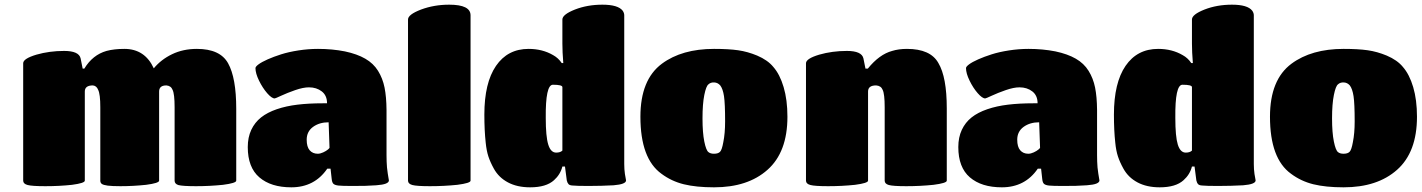

<svg xmlns="http://www.w3.org/2000/svg" viewBox="-20 -800 6138 829"><path d="M698.2 -431.2Q667 -431.2 667 -404.8V-20Q667 -9.3 610.8 -2Q555.2 3.9 500 3.9Q464.4 3.9 445.3 1.5Q426.3 -1 419.7 -5.9Q413.1 -10.7 413.1 -20V-336.9Q413.1 -393.6 403.8 -412.1Q397 -429.7 380.9 -431.2Q346.2 -431.2 346.2 -404.8V-20Q346.2 -9.3 291 -2Q236.8 3.9 175.8 3.9Q118.2 3.9 99.1 -1.2Q80.1 -6.3 80.1 -20V-526.9Q80.1 -546.9 137.2 -564Q193.4 -580.1 256.8 -580.1Q320.8 -580.1 328.1 -547.9L336.9 -503.9H344.2Q379.9 -563 439.9 -580.1Q472.7 -588.9 517.1 -588.9Q605.5 -588.9 644 -504.9Q675.3 -543 722.9 -565.9Q770.5 -588.9 830.1 -588.9Q930.2 -588.9 964.8 -526.9Q1000 -463.9 1000 -330.1V-20Q1000 -9.3 942.9 -2Q885.7 3.9 826.2 3.9Q768.6 3.9 750 -1Q733.9 -6.3 733.9 -20V-336.9Q733.9 -394.5 725.1 -412.1Q718.3 -429.7 698.2 -431.2Z M1237.8 8.8Q1149.9 8.8 1099.9 -34.2Q1049.8 -77.1 1049.8 -165Q1049.8 -207 1064.9 -239.3Q1080.1 -271.5 1107.2 -293Q1134.3 -314.5 1175 -328.4Q1215.8 -342.3 1264.4 -348.1Q1313 -354 1374 -354H1392.1Q1392.1 -387.7 1369.4 -405.3Q1346.7 -422.9 1314 -422.9Q1289.1 -422.9 1254.6 -410.9Q1220.2 -398.9 1194.6 -387Q1168.9 -375 1166 -375Q1153.3 -375 1133.5 -397.7Q1113.8 -420.4 1098.4 -451.9Q1083 -483.4 1083 -505.9Q1083 -512.2 1096.4 -522.2Q1109.9 -532.2 1135.7 -543.7Q1161.6 -555.2 1193.8 -565.4Q1226.1 -575.7 1268.6 -582.3Q1311 -588.9 1353 -588.9Q1414.6 -588.9 1469.2 -578.1Q1522 -566.9 1557.1 -546.6Q1592.3 -526.4 1612.3 -494.1Q1632.3 -461.9 1640.4 -421.9Q1648.4 -381.8 1648.9 -325.2V-129.9Q1648.9 -101.6 1650.9 -77.1Q1652.3 -64 1654.3 -50.5Q1656.2 -37.1 1657.7 -29.8Q1659.2 -22.5 1659.2 -21Q1659.2 -12.7 1646 -7.3Q1632.8 -2 1604.7 0Q1576.7 2 1556.9 2.4Q1537.1 2.9 1501 2.9Q1457 2.9 1441.7 1.2Q1426.3 -0.5 1419.9 -6.1Q1413.6 -11.7 1412.1 -27.8L1407.2 -71.8H1393.1Q1337.9 8.8 1237.8 8.8ZM1402.8 -162.1 1398.9 -272Q1358.9 -272 1331.5 -252Q1304.2 -231.9 1304.2 -196.8Q1304.2 -166 1317.1 -151.1Q1330.1 -136.2 1352.1 -136.2Q1362.8 -136.2 1375.5 -142.1Q1388.2 -147.9 1395.5 -154.1Q1402.8 -160.2 1402.8 -162.1Z M2011.7 -733.9V-20Q2011.7 -9.3 1954.6 -2Q1897.5 3.9 1836.4 3.9Q1778.8 3.9 1760.3 -1.2Q1741.7 -6.3 1741.7 -20V-715.8Q1741.7 -737.3 1797.9 -758.8Q1854.5 -779.8 1919.4 -779.8Q2011.7 -779.8 2011.7 -733.9Z M2381.3 -141.1Q2399.4 -141.1 2408.2 -149.9V-423.8Q2408.2 -434.1 2367.2 -434.1Q2335 -434.1 2336.4 -291Q2336.4 -210.4 2347.2 -175.8Q2357.9 -141.1 2381.3 -141.1ZM2675.3 -733.9V-91.8Q2675.3 -68.4 2678.2 -48.8Q2678.7 -44.4 2680.9 -33.7Q2683.1 -22.9 2683.1 -21Q2683.1 -4.4 2629.4 0Q2576.7 2.9 2521 2.9Q2469.7 2.9 2452.1 1Q2439.9 0.5 2434.8 -4.9Q2429.7 -10.3 2427.2 -21L2419.4 -81.1H2408.2Q2399.4 -46.4 2372.1 -22Q2338.4 8.8 2269 8.8Q2212.9 8.8 2173.1 -12.5Q2133.3 -33.7 2112.3 -71.8Q2096.7 -100.1 2088.6 -124.8Q2080.6 -149.4 2077.1 -184.1Q2071.3 -236.8 2071.3 -305.2Q2071.3 -442.4 2121.6 -515.6Q2171.9 -588.9 2262.2 -588.9Q2322.3 -588.9 2368.2 -562Q2390.6 -549.8 2405.3 -527.8H2412.1Q2408.2 -575.7 2408.2 -611.8V-715.8Q2408.2 -737.3 2462.4 -758.8Q2516.1 -779.8 2581.1 -779.8Q2648.4 -779.8 2668.5 -753.9Q2675.3 -744.1 2675.3 -733.9Z M3063 8.8Q2985.8 8.8 2932.4 -4.4Q2878.9 -17.6 2835.9 -49.8Q2745.1 -115.2 2745.1 -295.9Q2745.1 -456.1 2837.9 -524.9Q2924.3 -588.9 3063 -588.9Q3126 -588.9 3167 -583Q3208 -577.1 3249 -560.1Q3294.9 -540.5 3318.8 -511.2Q3347.2 -479 3363.5 -423.8Q3379.9 -368.7 3379.9 -295.9Q3379.9 -143.1 3293.9 -66.9Q3209 8.8 3063 8.8ZM3089.8 -431.2Q3079.1 -443.4 3063.7 -444.1Q3048.3 -444.8 3039.1 -436Q3028.8 -428.7 3021 -389.9Q3013.2 -351.1 3013.2 -289.1Q3013.2 -227.1 3021 -188.7Q3028.8 -150.4 3039.1 -143.1Q3047.4 -136.2 3063 -136.2Q3080.6 -136.2 3088.9 -144.5Q3097.2 -152.8 3103 -186Q3110.8 -224.1 3110.8 -275.9Q3110.8 -353 3106 -384.8Q3101.1 -416.5 3089.8 -431.2Z M4067.9 -332V-20Q4067.9 -9.3 4010.7 -2Q3953.6 3.9 3893.1 3.9Q3835.4 3.9 3817.6 -1.2Q3799.8 -6.3 3799.8 -20V-336.9Q3799.8 -394.5 3791 -412.1Q3784.2 -429.7 3762.7 -431.2Q3728 -431.2 3728 -404.8V-20Q3728 -9.3 3671.9 -2Q3616.2 3.9 3555.7 3.9Q3498 3.9 3479 -1.2Q3460 -6.3 3460 -20V-526.9Q3460 -546.9 3517.1 -564Q3573.2 -580.1 3636.7 -580.1Q3700.7 -580.1 3708 -547.9L3716.8 -503.9H3727.1Q3776.9 -565.4 3832 -580.1Q3860.4 -588.9 3896 -588.9Q3997.6 -588.9 4031.7 -527.8Q4067.9 -467.3 4067.9 -332Z M4305.7 8.8Q4217.8 8.8 4167.7 -34.2Q4117.7 -77.1 4117.7 -165Q4117.7 -207 4132.8 -239.3Q4147.9 -271.5 4175 -293Q4202.1 -314.5 4242.9 -328.4Q4283.7 -342.3 4332.3 -348.1Q4380.9 -354 4441.9 -354H4460Q4460 -387.7 4437.3 -405.3Q4414.6 -422.9 4381.8 -422.9Q4356.9 -422.9 4322.5 -410.9Q4288.1 -398.9 4262.5 -387Q4236.8 -375 4233.9 -375Q4221.2 -375 4201.4 -397.7Q4181.6 -420.4 4166.3 -451.9Q4150.9 -483.4 4150.9 -505.9Q4150.9 -512.2 4164.3 -522.2Q4177.7 -532.2 4203.6 -543.7Q4229.5 -555.2 4261.7 -565.4Q4293.9 -575.7 4336.4 -582.3Q4378.9 -588.9 4420.9 -588.9Q4482.4 -588.9 4537.1 -578.1Q4589.8 -566.9 4625 -546.6Q4660.2 -526.4 4680.2 -494.1Q4700.2 -461.9 4708.3 -421.9Q4716.3 -381.8 4716.8 -325.2V-129.9Q4716.8 -101.6 4718.8 -77.1Q4720.2 -64 4722.2 -50.5Q4724.1 -37.1 4725.6 -29.8Q4727.1 -22.5 4727.1 -21Q4727.1 -12.7 4713.9 -7.3Q4700.7 -2 4672.6 0Q4644.5 2 4624.8 2.4Q4605 2.9 4568.8 2.9Q4524.9 2.9 4509.5 1.2Q4494.1 -0.5 4487.8 -6.1Q4481.4 -11.7 4480 -27.8L4475.1 -71.8H4460.9Q4405.8 8.8 4305.7 8.8ZM4470.7 -162.1 4466.8 -272Q4426.8 -272 4399.4 -252Q4372.1 -231.9 4372.1 -196.8Q4372.1 -166 4385 -151.1Q4397.9 -136.2 4419.9 -136.2Q4430.7 -136.2 4443.4 -142.1Q4456.1 -147.9 4463.4 -154.1Q4470.7 -160.2 4470.7 -162.1Z M5099.6 -141.1Q5117.7 -141.1 5126.5 -149.9V-423.8Q5126.5 -434.1 5085.4 -434.1Q5053.2 -434.1 5054.7 -291Q5054.7 -210.4 5065.4 -175.8Q5076.2 -141.1 5099.6 -141.1ZM5393.6 -733.9V-91.8Q5393.6 -68.4 5396.5 -48.8Q5397 -44.4 5399.2 -33.7Q5401.4 -22.9 5401.4 -21Q5401.4 -4.4 5347.7 0Q5294.9 2.9 5239.3 2.9Q5188 2.9 5170.4 1Q5158.2 0.5 5153.1 -4.9Q5147.9 -10.3 5145.5 -21L5137.7 -81.1H5126.5Q5117.7 -46.4 5090.3 -22Q5056.6 8.8 4987.3 8.8Q4931.2 8.8 4891.4 -12.5Q4851.6 -33.7 4830.6 -71.8Q4814.9 -100.1 4806.9 -124.8Q4798.8 -149.4 4795.4 -184.1Q4789.6 -236.8 4789.6 -305.2Q4789.6 -442.4 4839.8 -515.6Q4890.1 -588.9 4980.5 -588.9Q5040.5 -588.9 5086.4 -562Q5108.9 -549.8 5123.5 -527.8H5130.4Q5126.5 -575.7 5126.5 -611.8V-715.8Q5126.5 -737.3 5180.7 -758.8Q5234.4 -779.8 5299.3 -779.8Q5366.7 -779.8 5386.7 -753.9Q5393.6 -744.1 5393.6 -733.9Z M5781.2 8.8Q5704.1 8.8 5650.6 -4.4Q5597.2 -17.6 5554.2 -49.8Q5463.4 -115.2 5463.4 -295.9Q5463.4 -456.1 5556.2 -524.9Q5642.6 -588.9 5781.2 -588.9Q5844.2 -588.9 5885.3 -583Q5926.3 -577.1 5967.3 -560.1Q6013.2 -540.5 6037.1 -511.2Q6065.4 -479 6081.8 -423.8Q6098.1 -368.7 6098.1 -295.9Q6098.1 -143.1 6012.2 -66.9Q5927.2 8.8 5781.2 8.8ZM5808.1 -431.2Q5797.4 -443.4 5782 -444.1Q5766.6 -444.8 5757.3 -436Q5747.1 -428.7 5739.3 -389.9Q5731.4 -351.1 5731.4 -289.1Q5731.4 -227.1 5739.3 -188.7Q5747.1 -150.4 5757.3 -143.1Q5765.6 -136.2 5781.2 -136.2Q5798.8 -136.2 5807.1 -144.5Q5815.4 -152.8 5821.3 -186Q5829.1 -224.1 5829.1 -275.9Q5829.1 -353 5824.2 -384.8Q5819.3 -416.5 5808.1 -431.2Z"/></svg>

Font: GGS TheRock Black
Style: Regular
Weight: 900
Designer: Rodrigo Fuenzalida (2012); Goodgame Studios (2014)
Foundry: Rodrigo Fuenzalida,2012;  GGS,2014
Version: Version 1.002 | FøM Mod